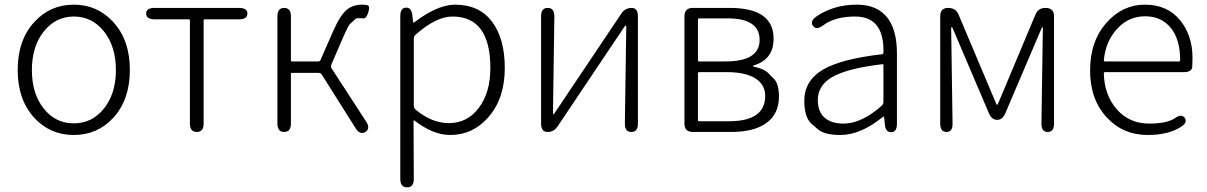

<svg xmlns="http://www.w3.org/2000/svg" viewBox="-20 -567 5186 825"><path d="M128 -60Q56 -138 56 -266.5Q56 -395 128 -473Q196 -547 297 -547Q398 -547 466 -473Q538 -395 538 -266.5Q538 -138 466 -60Q398 13 297 13Q196 13 128 -60ZM167.5 -101Q218 -37 297 -37Q376 -37 427 -101Q478 -165 478 -266Q478 -367 427 -431.5Q376 -496 297.5 -496Q219 -496 168 -431.5Q117 -367 117 -266Q117 -165 167.5 -101Z M826 0Q796 0 796 -36V-479Q796 -484 791 -484H644Q608 -484 608 -509Q608 -533 644 -533H1007Q1043 -533 1043 -509Q1043 -484 1007 -484H860Q855 -484 855 -479V-36Q855 0 826 0Z M1201 0Q1172 0 1172 -36V-497Q1172 -533 1201 -533Q1230 -533 1230 -497V-308Q1230 -303 1235 -303H1347Q1355 -303 1358 -311L1411 -432Q1441 -501 1471 -526Q1497 -547 1537 -547Q1554 -547 1562 -543Q1570 -539 1562 -512Q1553 -486 1540 -488Q1535 -489 1518 -489Q1512 -489 1509 -487Q1496 -475 1483 -463Q1476 -456 1454 -406L1404 -290Q1400 -281 1405 -273L1553 -45Q1573 -15 1550 0Q1527 14 1508 -16L1363 -246Q1358 -254 1348 -254H1235Q1230 -254 1230 -249V-36Q1230 0 1201 0Z M1729 238Q1700 238 1700 202V-498Q1700 -533 1724 -534Q1748 -536 1752 -501L1755 -473Q1756 -468 1760 -471Q1860 -547 1935 -547Q2039 -547 2094 -474Q2149 -401 2149 -275Q2149 -143 2078 -63Q2012 13 1914 13Q1841 13 1761 -49Q1757 -52 1757 -47L1758 202Q1758 238 1729 238ZM1909 -38Q1988 -38 2037.5 -103.5Q2087 -169 2087 -275Q2087 -496 1924 -496Q1854 -496 1766 -418Q1758 -411 1758 -400V-114Q1758 -103 1766 -96Q1835 -38 1909 -38Z M2333 0Q2305 0 2305 -36V-497Q2305 -533 2333 -533Q2362 -533 2362 -497L2356 -81Q2356 -76 2358 -76Q2360 -76 2365 -84L2650 -509Q2666 -533 2694 -533Q2721 -533 2721 -497V-36Q2721 0 2693 0Q2664 0 2665 -37L2671 -452Q2671 -457 2668.5 -457Q2666 -457 2661 -449L2376 -24Q2360 0 2333 0Z M2957 0Q2921 0 2921 -36V-497Q2921 -533 2957 -533H3116Q3304 -533 3304 -401Q3304 -313 3222 -287Q3215 -285 3215 -283Q3215 -281 3222 -280Q3264 -270 3280 -254Q3292 -241 3305 -229Q3327 -207 3327 -152Q3327 -76 3271 -37Q3218 0 3122 0ZM2979 -51Q2979 -46 2984 -46H3112Q3268 -46 3268 -155Q3268 -203 3226 -230Q3184 -257 3104 -257H2984Q2979 -257 2979 -252ZM2979 -308Q2979 -303 2984 -303H3097Q3244 -303 3244 -395.5Q3244 -488 3107 -488H2984Q2979 -488 2979 -483Z M3591 13Q3523 13 3495 -11Q3481 -23 3467 -35Q3436 -63 3436 -134Q3436 -221 3518 -269Q3597 -314 3770 -334Q3776 -335 3776 -341Q3780 -496 3654 -496Q3567 -496 3517 -458Q3488 -436 3473 -456Q3459 -476 3489 -497Q3563 -547 3662 -547Q3752 -547 3796 -487Q3834 -434 3834 -338V-35Q3834 0 3810 1Q3785 2 3782 -33L3779 -63Q3778 -68 3774 -65Q3678 13 3591 13ZM3603 -36Q3646 -36 3688 -57Q3727 -76 3768 -112Q3776 -119 3776 -130V-287Q3776 -292 3771 -291Q3623 -274 3556 -236Q3494 -200 3494 -137Q3494 -85 3526 -59Q3555 -36 3603 -36Z M4047 0Q4020 0 4020 -36V-497Q4020 -533 4054 -533Q4087 -533 4099 -504L4259 -125Q4262 -117 4264.5 -117Q4267 -117 4270 -125L4429 -504Q4441 -533 4472 -533Q4509 -533 4509 -497V-36Q4509 0 4482 0Q4454 0 4455 -37L4461 -445Q4461 -450 4459 -450Q4457 -450 4454 -442L4300 -81Q4288 -52 4265 -52Q4241 -52 4229 -81L4075 -442Q4072 -450 4069.5 -450Q4067 -450 4067 -445L4073 -37Q4074 0 4047 0Z M4912 13Q4806 13 4737 -61Q4664 -138 4664 -264.5Q4664 -391 4736 -471Q4804 -547 4899.5 -547Q4995 -547 5049.5 -481.5Q5104 -416 5104 -318Q5104 -299 5103 -280Q5101 -257 5066 -257H4728Q4723 -257 4723 -252Q4725 -159 4778.5 -97.5Q4832 -36 4918 -36Q4994 -36 5028 -59Q5057 -80 5071 -60Q5084 -40 5053 -21Q4999 13 4912 13ZM4723 -308Q4723 -303 4728 -303H5046Q5051 -303 5051 -308Q5051 -398 5010.5 -447.5Q4970 -497 4900.5 -497Q4831 -497 4783 -446Q4731 -392 4723 -308Z"/></svg>

Font: Resource Han Rounded KR Light
Style: Regular
Weight: 300
Designer: Cyano Hao (round all glyphs); Ryoko NISHIZUKA 西塚涼子 (kana, bopomofo & ideographs); Paul D. Hunt (Latin, Greek & Cyrillic)
Foundry: Cyano Hao
Version: 0.990